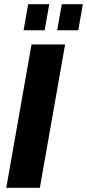

<svg xmlns="http://www.w3.org/2000/svg" viewBox="-20 -900 417 920"><path d="M10 0 131 -687H292L171 0ZM93 -755 115 -880H216L194 -755ZM254 -755 276 -880H377L355 -755Z"/></svg>

Font: Archivo Condensed ExtraBold
Style: Italic
Weight: 800
Width: 3
Italic angle: -10°
Designer: Hector Gatti
Foundry: Omnibus-Type
Version: Version 2.001